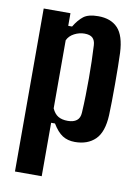

<svg xmlns="http://www.w3.org/2000/svg" viewBox="-90 -669 669 928"><g transform="rotate(10 245.0 -204.5)"><path d="M49.6 200V-600H180.9V-538H199.8Q220.6 -572.7 244.4 -591Q268.2 -609.2 316.2 -609.2Q378.6 -609.2 412.5 -573.1Q446.4 -537 450.3 -453Q451.3 -426.3 452 -385.3Q452.6 -344.3 452.6 -299.1Q452.6 -254 452 -213.4Q451.3 -172.8 450.3 -147Q446.4 -63.5 409.2 -27.1Q371.9 9.2 309.5 9.2Q273.8 9.2 248.3 -7.2Q222.9 -23.7 199.8 -62.2H180.9V200ZM258 -85.3Q285.9 -85.3 301.8 -97.6Q317.7 -109.9 319 -136.2Q321.5 -178.6 322.4 -221.2Q323.4 -263.9 323.3 -306Q323.2 -348.1 322.2 -388.7Q321.2 -429.2 319 -467.2Q317.7 -491.1 305 -503Q292.4 -514.8 265.4 -514.8Q239.7 -514.8 215.4 -502.2Q191.1 -489.6 180.9 -467.2V-133Q192.5 -107.1 211 -96.2Q229.4 -85.3 258 -85.3Z"/></g></svg>

Font: Big Shoulders Text SC Thin
Style: Regular
Weight: 100
Designer: Patric King
Foundry: XO Type Co
Version: Version 2.002